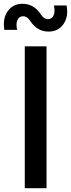

<svg xmlns="http://www.w3.org/2000/svg" viewBox="-61 -995 375 1015"><path d="M195 -828Q136 -828 99 -884Q83 -909 61 -909Q40 -909 31 -888.5Q22 -868 30 -837H-38Q-48 -897 -20 -936Q8 -975 58 -975Q118 -975 155 -919Q170 -894 193 -894Q214 -894 222.5 -914Q231 -934 224 -966H291Q302 -907 274.5 -867.5Q247 -828 195 -828ZM70 0V-750H185V0Z"/></svg>

Font: Orkney Medium
Style: Regular
Weight: 500
Designer: Samuel Oakes and Alfredo Marco Pradil
Foundry: Alfredo Marco Pradil
Version: 1.0; ttfautohint (v1.5)